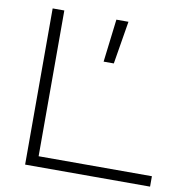

<svg xmlns="http://www.w3.org/2000/svg" viewBox="-83 -829 877 908"><g transform="rotate(10 355.5 -375.0)"><path d="M153 -750V-50H697V0H97V-750ZM403 -750H461L427 -544H378Z"/></g></svg>

Font: Bounded
Style: Regular
Weight: 200
Designer: Vlad Churkin
Version: Version 1.0